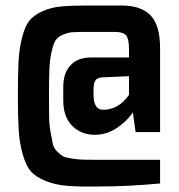

<svg xmlns="http://www.w3.org/2000/svg" viewBox="-20 -614 649 698"><path d="M301 -594H422Q493 -594 527.5 -558Q562 -522 562 -438V-134H473L463 -205Q440 -172 403.5 -148Q367 -124 325 -124Q275 -124 242.5 -156.5Q210 -189 210 -249V-298Q210 -348 236 -376.5Q262 -405 310 -405H449V-435Q449 -472 438.5 -485Q428 -498 398 -498H301Q264 -498 245.5 -497Q227 -496 208 -487.5Q189 -479 181.5 -466.5Q174 -454 167.5 -425.5Q161 -397 159.5 -362Q158 -327 158 -267Q158 -221 158.5 -190.5Q159 -160 164 -133Q169 -106 172 -91Q175 -76 187.5 -63.5Q200 -51 209 -46Q218 -41 241.5 -37.5Q265 -34 282 -33.5Q299 -33 336 -33H562V53Q444 64 336 64Q267 65 223.5 61.5Q180 58 145 43.5Q110 29 92.5 9.5Q75 -10 63 -51.5Q51 -93 48 -140.5Q45 -188 45 -267Q45 -345 47.5 -391.5Q50 -438 60.5 -478.5Q71 -519 86.5 -538.5Q102 -558 133 -572.5Q164 -587 202 -590.5Q240 -594 301 -594ZM449 -337 355 -333Q334 -332 327 -322Q320 -312 320 -286V-270Q320 -215 355 -215Q411 -215 449 -269Z"/></svg>

Font: Exo 2 Semi Bold Condensed
Style: Regular
Weight: 600
Width: 3
Designer: Natanael Gama
Version: Version 1.001;PS 001.001;hotconv 1.0.70;makeotf.lib2.5.58329